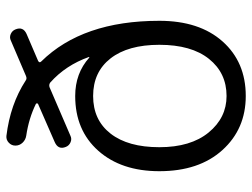

<svg xmlns="http://www.w3.org/2000/svg" viewBox="-114 -664 788 600"><g transform="rotate(-90 280.0 -364.0)"><path d="M280 -50Q352 -50 396 -105Q440 -160 440 -260Q440 -358 397.5 -412.5Q355 -467 280 -467Q205 -467 162.5 -412.5Q120 -358 120 -260Q120 -162 166 -106Q212 -50 280 -50ZM390 -639Q382 -635 388 -629Q515 -500 515 -260Q515 -135 450.5 -62.5Q386 10 280 10Q177 10 111 -63Q45 -136 45 -260Q45 -379 109 -451Q173 -523 280 -523Q351 -523 400 -479H401Q402 -479 402 -480Q376 -553 322 -601Q315 -606 307 -603L156 -538Q146 -533 135.5 -537.5Q125 -542 121 -552Q111 -576 136 -587L255 -639Q257 -640 257 -642.5Q257 -645 255 -646Q210 -668 156 -676Q143 -678 134 -687.5Q125 -697 125 -710Q125 -722 134 -730.5Q143 -739 155 -738Q254 -726 328 -678Q334 -673 343 -677L453 -724Q463 -729 473.5 -724.5Q484 -720 488 -710Q498 -686 474 -675Z"/></g></svg>

Font: Rounded Mplus 1c
Style: Regular
Weight: 400
Version: Version 1.059.20150529